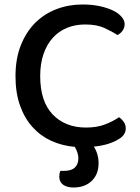

<svg xmlns="http://www.w3.org/2000/svg" viewBox="-20 -642 623 855"><path d="M503 -486Q477 -503 443.5 -518Q410 -533 359 -533Q315 -533 278.5 -518Q242 -503 215.5 -474Q189 -445 174 -402Q159 -359 159 -303Q159 -190 215 -132Q271 -74 363 -74Q412 -74 448 -88Q484 -102 510 -120Q521 -113 530.5 -100Q540 -87 540 -70Q540 -56 532.5 -44Q525 -32 508 -22Q491 -11 463.5 -2Q436 7 398 11Q419 44 419 85Q419 134 388.5 163.5Q358 193 307 193Q278 193 261 180.5Q244 168 244 145Q244 139 245 132Q246 125 249 119H263Q298 119 313.5 104Q329 89 329 63Q329 52 325 38.5Q321 25 313 12Q256 7 208 -15Q160 -37 124.5 -76.5Q89 -116 69 -172.5Q49 -229 49 -303Q49 -381 73 -441Q97 -501 137.5 -541Q178 -581 232 -601.5Q286 -622 347 -622Q390 -622 424.5 -614.5Q459 -607 483.5 -595Q508 -583 521.5 -567Q535 -551 535 -535Q535 -518 525.5 -505Q516 -492 503 -486Z"/></svg>

Font: Baloo 2 Latin Medium
Style: Regular
Weight: 500
Designer: Sarang Kulkarni and Ek Type
Foundry: Ek Type
Version: Version 1.001